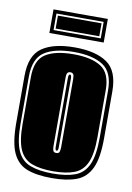

<svg xmlns="http://www.w3.org/2000/svg" viewBox="-77 -685 513 745"><g transform="rotate(10 180.0 -312.0)"><path d="M180 11Q120 11 82 -3.5Q44 -18 25.5 -58Q7 -98 7 -176V-361Q7 -442 52 -473Q97 -504 180 -504Q263 -504 308 -473Q353 -442 353 -361V-176Q353 -98 334 -58Q315 -18 277 -3.5Q239 11 180 11ZM180 -7Q234 -7 268.5 -20Q303 -33 319.5 -69.5Q336 -106 336 -176V-361Q336 -433 295.5 -459.5Q255 -486 180 -486Q105 -486 64.5 -459.5Q24 -433 24 -361V-176Q24 -106 40.5 -69.5Q57 -33 92 -20Q127 -7 180 -7ZM180 -16Q129 -16 96 -28.5Q63 -41 47.5 -75.5Q32 -110 32 -176V-361Q32 -428 70 -452.5Q108 -477 180 -477Q251 -477 289 -452.5Q327 -428 327 -361V-176Q327 -110 311.5 -75.5Q296 -41 263.5 -28.5Q231 -16 180 -16ZM180 -88Q191 -88 193 -96.5Q195 -105 195 -112V-382Q195 -396 191.5 -401Q188 -406 180 -406Q173 -406 169 -401.5Q165 -397 165 -382V-112Q165 -102 167.5 -95Q170 -88 180 -88ZM180 -97Q174 -97 174 -112V-382Q174 -397 180 -397Q186 -397 186 -382V-112Q186 -97 180 -97ZM73 -542V-635H287V-542ZM87 -556H273V-621H87ZM94 -563V-614H266V-563Z"/></g></svg>

Font: Alumni Sans Collegiate One
Style: Regular
Weight: 400
Designer: Robert E. Leuschke
Foundry: Robert E. Leuschke
Version: Version 1.100